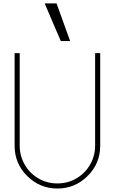

<svg xmlns="http://www.w3.org/2000/svg" viewBox="-20 -1084 660 1104"><path d="M383.3 -847.7H329.6L236.8 -1064.5H305.2ZM93.3 -246.1Q93.3 -189 121.1 -139.2Q148.9 -89.4 199 -59.3Q249 -29.3 310.1 -29.3Q371.1 -29.3 421.1 -59.3Q471.2 -89.4 499 -139.2Q526.9 -189 526.9 -246.1V-778.3H556.2V-246.1Q556.2 -143.6 483.6 -71.8Q411.1 0 310.1 0Q209 0 136.5 -71.8Q64 -143.6 64 -246.1V-778.3H93.3Z"/></svg>

Font: Cherry
Style: Light
Weight: 300
Designer: Amin Abedi
Version: Version 1.00 ; ttfautohint (v1.6)